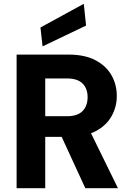

<svg xmlns="http://www.w3.org/2000/svg" viewBox="-20 -986 681 1006"><path d="M67 0V-700H339Q424 -700 480 -670.5Q536 -641 564 -592Q592 -543 592 -483Q592 -427 565 -378Q538 -329 482 -299Q426 -269 338 -269H217V0ZM427 0 286 -306H448L598 0ZM217 -377H330Q386 -377 412.5 -404Q439 -431 439 -477Q439 -522 412.5 -548.5Q386 -575 330 -575H217ZM203 -743 192 -842 419 -966 431 -852Z"/></svg>

Font: DM Sans 16pt Black
Style: Regular
Weight: 900
Version: Version 4.004;gftools[0.9.30]